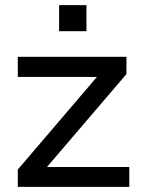

<svg xmlns="http://www.w3.org/2000/svg" viewBox="-20 -724 562 744"><path d="M49 0V-67L377 -451L378 -426H49V-504H470V-437L139 -50L138 -77H481V0ZM209 -603V-704H315V-603Z"/></svg>

Font: Mulish ExtraLight SemiBold
Style: Regular
Weight: 600
Version: Version 3.603